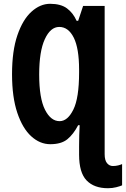

<svg xmlns="http://www.w3.org/2000/svg" viewBox="-20 -745 659 1005"><path d="M242.2 -725.1Q298.3 -725.1 330.6 -701.2Q362.8 -677.2 380.9 -636.2H389.2L415 -713.9H527.8V62Q527.8 94.2 540.3 109.1Q552.7 124 570.8 124Q585.9 124 599.1 120.6Q612.3 117.2 619.1 113.8V225.1Q608.4 230 588.1 235.1Q567.9 240.2 544.9 240.2Q472.7 240.2 433.3 199.5Q394 158.7 394 64.9V17.1Q394 -13.7 394.8 -37.6Q395.5 -61.5 397 -89.8H389.2Q364.3 -42 332.5 -16.1Q300.8 9.8 243.2 9.8Q189 9.8 143.6 -31.5Q98.1 -72.8 70.6 -154.5Q43 -236.3 43 -356.9Q43 -478.5 71 -560.5Q99.1 -642.6 144.8 -683.8Q190.4 -725.1 242.2 -725.1ZM290 -604Q244.1 -604 214.6 -540Q185.1 -476.1 185.1 -355Q185.1 -231.4 215.3 -171.1Q245.6 -110.8 292 -110.8Q334 -110.8 364 -171.4Q394 -231.9 394 -366.2V-379.9Q394 -492.2 366 -548.1Q337.9 -604 290 -604Z"/></svg>

Font: Open Sans Condensed
Style: Bold
Weight: 700
Width: 3
Designer: Monotype Design Team
Foundry: Monotype Imaging Inc.
Version: Version 3.003; ttfautohint (v1.8.4)